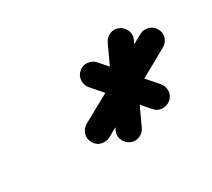

<svg xmlns="http://www.w3.org/2000/svg" viewBox="-73 -681 606 549"><g transform="rotate(-30 230.0 -406.5)"><path d="M311 -537Q318 -551 332.5 -556.5Q347 -562 361 -555Q375 -548 380.5 -533.5Q386 -519 379 -505Q353 -448 326 -390.5Q299 -333 273 -276Q273 -276 273 -276Q273 -276 273 -276Q266 -262 251.5 -256.5Q237 -251 223 -258Q209 -265 203.5 -279.5Q198 -294 205 -308Q231 -365 258 -422.5Q285 -480 311 -537Q311 -537 311 -537Q311 -537 311 -537ZM404 -511Q418 -518 432.5 -514Q447 -510 455 -496Q463 -482 458.5 -467.5Q454 -453 440 -445Q375 -409 309.5 -372.5Q244 -336 179 -299Q165 -292 150 -296Q135 -300 128 -314Q120 -328 124.5 -342.5Q129 -357 142 -365Q208 -401 273.5 -437.5Q339 -474 404 -511Q404 -511 404 -511Q404 -511 404 -511ZM204 -506Q215 -516 230.5 -515Q246 -514 257 -502Q288 -466 319.5 -429.5Q351 -393 383 -357Q383 -357 383 -357Q383 -357 383 -357Q393 -345 392 -329.5Q391 -314 379 -304Q367 -294 351.5 -295Q336 -296 326 -308Q295 -344 263 -380.5Q231 -417 200 -453Q190 -465 191 -480.5Q192 -496 204 -506Z"/></g></svg>

Font: FRB American Cursive Guidelines Extrabold
Style: Bold Italic
Weight: 800
Italic angle: -25°
Version: Version 2.0;Modular Font Editor K font №1